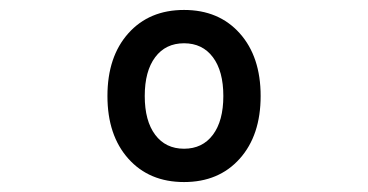

<svg xmlns="http://www.w3.org/2000/svg" viewBox="-20 -837 740 386"><path d="M350 -471Q280 -471 238 -518Q196 -565 196 -644Q196 -723 238 -770Q280 -817 350 -817Q420 -817 462 -770Q504 -723 504 -644Q504 -565 462 -518Q420 -471 350 -471ZM350 -538Q387 -538 408 -566Q429 -594 429 -644Q429 -694 408 -722Q387 -750 350 -750Q313 -750 292 -722Q271 -694 271 -644Q271 -594 292 -566Q313 -538 350 -538Z"/></svg>

Font: Martian Mono Light
Style: Regular
Weight: 300
Monospace: yes
Designer: Roman Shamin
Foundry: Evil Martians
Version: Version 1.000; ttfautohint (v1.8.4.7-5d5b)